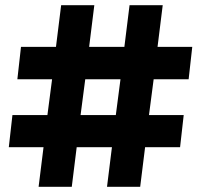

<svg xmlns="http://www.w3.org/2000/svg" viewBox="-20 -721 776 741"><path d="M708 -415H573L555 -277H689L675 -153H540L521 0H393L412 -153H276L257 0H129L148 -153H14L28 -277H163L181 -415H47L61 -540H196L216 -701H344L324 -540H460L480 -701H608L588 -540H722ZM427 -277 445 -415H309L291 -277Z"/></svg>

Font: Montserrat V1
Style: Bold
Weight: 700
Designer: Julieta Ulanovsky
Foundry: Julieta Ulanovsky
Version: Version 6.001